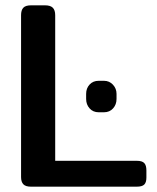

<svg xmlns="http://www.w3.org/2000/svg" viewBox="-20 -700 588 720"><path d="M59 -36V-643Q59 -662 67.5 -671Q76 -680 96 -680H149Q169 -680 178 -671Q187 -662 187 -643V-97H493Q513 -97 521 -88.5Q529 -80 529 -61V-34Q529 -16 521 -8Q513 0 493 0H96Q76 0 67.5 -9Q59 -18 59 -36ZM303 -329V-348Q303 -369 316 -383Q329 -397 350 -397H370Q390 -397 403.5 -382.5Q417 -368 417 -348V-329Q417 -308 404 -293.5Q391 -279 370 -279H350Q329 -279 316 -293.5Q303 -308 303 -329Z"/></svg>

Font: Mitr
Style: Regular
Weight: 400
Designer: Thanarat Vachiruckul
Foundry: Cadson Demak
Version: Version 1.003